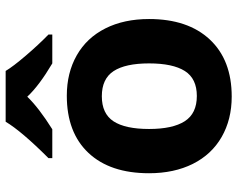

<svg xmlns="http://www.w3.org/2000/svg" viewBox="-98 -708 816 659"><g transform="rotate(-90 309.5 -378.0)"><path d="M196.8 -273.9Q196.8 -192.9 223.4 -151.4Q250 -109.9 310.1 -109.9Q369.6 -109.9 395.8 -151.1Q421.9 -192.4 421.9 -273.9Q421.9 -355 395.5 -395.5Q369.1 -436 309.1 -436Q249.5 -436 223.1 -395.8Q196.8 -355.5 196.8 -273.9ZM574.2 -273.9Q574.2 -140.6 503.9 -65.4Q433.6 9.8 308.1 9.8Q229.5 9.8 169.4 -24.7Q109.4 -59.1 77.1 -123.5Q44.9 -188 44.9 -273.9Q44.9 -407.7 114.7 -481.9Q184.6 -556.2 311 -556.2Q389.6 -556.2 449.7 -522Q509.8 -487.8 542 -423.8Q574.2 -359.9 574.2 -273.9ZM421.9 -606Q345.2 -651.4 307.6 -691.9Q269.5 -652.3 195.8 -606H96.7V-619.1Q189 -711.4 221.7 -766.1H396Q411.1 -740.7 448.5 -697Q485.8 -653.3 521 -619.1V-606Z"/></g></svg>

Font: CAA NEO Sans
Style: Bold
Weight: 700
Version: Version 1.10